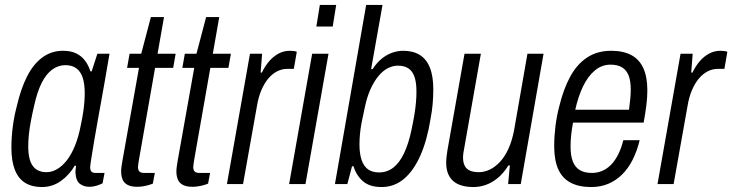

<svg xmlns="http://www.w3.org/2000/svg" viewBox="-20 -743 2956 775"><path d="M149 12Q109 12 81.5 -5Q54 -22 40 -57.5Q26 -93 26 -147Q26 -188 31.5 -231Q37 -274 48 -315Q64 -385 89.5 -435Q115 -485 151.5 -511.5Q188 -538 234 -538Q266 -538 287.5 -527.5Q309 -517 323 -498.5Q337 -480 345 -455H350L373 -526H422L401 -404Q396 -377 389 -337Q382 -297 374 -253.5Q366 -210 359.5 -170.5Q353 -131 348.5 -103Q344 -75 344 -68Q344 -57 348.5 -51Q353 -45 366 -45H402L394 -3Q384 2 370 6.5Q356 11 341 11Q318 11 302.5 -1Q287 -13 285 -42Q284 -48 285 -56Q286 -64 287 -73L282 -75Q261 -38 226.5 -13Q192 12 149 12ZM168 -48Q189 -48 210 -60Q231 -72 249.5 -95.5Q268 -119 282.5 -154.5Q297 -190 306 -237Q312 -265 315.5 -288Q319 -311 320.5 -330.5Q322 -350 322 -367Q322 -404 314 -429Q306 -454 288.5 -467Q271 -480 244 -480Q215 -480 190.5 -462Q166 -444 148 -408Q130 -372 118 -317Q110 -283 104.5 -253.5Q99 -224 96.5 -199.5Q94 -175 94 -152Q94 -98 112.5 -73Q131 -48 168 -48Z M534 11Q510 11 495.5 3.5Q481 -4 475 -18Q469 -32 469 -52Q469 -62 471 -74Q473 -86 475 -99L541 -469H493L503 -526H550L589 -674H642L616 -526H689L679 -469H606L541 -99Q540 -92 538.5 -83Q537 -74 537 -69Q537 -57 542.5 -51Q548 -45 562 -45H605L597 -2Q588 2 576.5 5Q565 8 554 9.5Q543 11 534 11Z M757 11Q733 11 718.5 3.5Q704 -4 698 -18Q692 -32 692 -52Q692 -62 694 -74Q696 -86 698 -99L764 -469H716L726 -526H773L812 -674H865L839 -526H912L902 -469H829L764 -99Q763 -92 761.5 -83Q760 -74 760 -69Q760 -57 765.5 -51Q771 -45 785 -45H828L820 -2Q811 2 799.5 5Q788 8 777 9.5Q766 11 757 11Z M896 0 989 -526H1038L1032 -450H1037Q1050 -477 1067 -496.5Q1084 -516 1105 -527Q1126 -538 1150 -538Q1159 -538 1166 -537Q1173 -536 1178 -534L1166 -465H1139Q1118 -465 1098.5 -455Q1079 -445 1063 -426Q1047 -407 1035 -379Q1023 -351 1017 -314L961 0Z M1257 -636 1271 -723H1337L1323 -636ZM1147 0 1240 -526H1306L1213 0Z M1520 12Q1472 12 1445 -11.5Q1418 -35 1407 -72H1401L1382 0H1332L1458 -723H1524L1478 -464H1484Q1500 -489 1520 -505.5Q1540 -522 1562.5 -530Q1585 -538 1607 -538Q1647 -538 1674 -521.5Q1701 -505 1715 -470.5Q1729 -436 1729 -382Q1729 -354 1726.5 -324.5Q1724 -295 1718 -264Q1704 -176 1676.5 -114.5Q1649 -53 1610 -20.5Q1571 12 1520 12ZM1510 -47Q1542 -47 1567 -66Q1592 -85 1610.5 -123.5Q1629 -162 1641 -219Q1648 -252 1652.5 -279Q1657 -306 1659 -329.5Q1661 -353 1661 -374Q1661 -410 1653 -433Q1645 -456 1628.5 -467Q1612 -478 1586 -478Q1566 -478 1546 -468Q1526 -458 1508 -436.5Q1490 -415 1475.5 -383Q1461 -351 1452 -307Q1445 -276 1440 -250Q1435 -224 1433 -202Q1431 -180 1431 -159Q1431 -123 1439.5 -97.5Q1448 -72 1465.5 -59.5Q1483 -47 1510 -47Z M1890 12Q1857 12 1832.5 2Q1808 -8 1794.5 -30Q1781 -52 1781 -86Q1781 -98 1782.5 -110.5Q1784 -123 1786 -136L1855 -526H1921L1854 -146Q1852 -136 1850.5 -126Q1849 -116 1849 -107Q1849 -87 1856 -73.5Q1863 -60 1877.5 -54Q1892 -48 1913 -48Q1935 -48 1957 -58.5Q1979 -69 1998.5 -90Q2018 -111 2032.5 -143Q2047 -175 2055 -217L2109 -526H2174L2082 0H2031L2038 -75H2032Q2012 -43 1988.5 -24Q1965 -5 1940.5 3.5Q1916 12 1890 12Z M2366 12Q2317 12 2283.5 -5.5Q2250 -23 2233.5 -59.5Q2217 -96 2217 -153Q2217 -192 2222 -233Q2227 -274 2237 -312Q2254 -383 2281.5 -433.5Q2309 -484 2350 -511Q2391 -538 2447 -538Q2496 -538 2528.5 -520.5Q2561 -503 2577 -467.5Q2593 -432 2593 -378Q2593 -350 2589 -318Q2585 -286 2578 -248H2293Q2288 -222 2285.5 -198Q2283 -174 2283 -152Q2283 -114 2292.5 -90.5Q2302 -67 2321 -56Q2340 -45 2369 -45Q2392 -45 2411.5 -53.5Q2431 -62 2447 -78.5Q2463 -95 2475.5 -120Q2488 -145 2496 -177H2562Q2551 -132 2533 -97Q2515 -62 2490.5 -38Q2466 -14 2435 -1Q2404 12 2366 12ZM2302 -300H2519Q2522 -323 2524 -343Q2526 -363 2526 -381Q2526 -416 2517.5 -438Q2509 -460 2491 -471Q2473 -482 2444 -482Q2409 -482 2381 -458.5Q2353 -435 2333.5 -394.5Q2314 -354 2302 -300Z M2634 0 2727 -526H2776L2770 -450H2775Q2788 -477 2805 -496.5Q2822 -516 2843 -527Q2864 -538 2888 -538Q2897 -538 2904 -537Q2911 -536 2916 -534L2904 -465H2877Q2856 -465 2836.5 -455Q2817 -445 2801 -426Q2785 -407 2773 -379Q2761 -351 2755 -314L2699 0Z"/></svg>

Font: Archivo Condensed Light
Style: Italic
Weight: 300
Width: 3
Italic angle: -10°
Designer: Hector Gatti
Foundry: Omnibus-Type
Version: Version 2.001